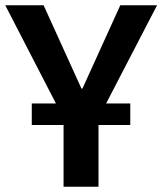

<svg xmlns="http://www.w3.org/2000/svg" viewBox="-22 -711 618 731"><path d="M382 -317H474V-235H353V0H220V-235H99V-317H191L-2 -691H144L288 -374H292L436 -691H576Z"/></svg>

Font: Qnwhxotralxmqkhsjrfbfhwcoqn
Style: Regular
Weight: 500
Designer: Carrois Corporate & Edenspiekermann
Foundry: Carrois Corporate GbR & Edenspiekermann AG
Version: Version 2.001